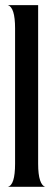

<svg xmlns="http://www.w3.org/2000/svg" viewBox="-20 -720 205 740"><path d="M127 -700.2V-88.9Q127 -47.4 134.5 -25.1Q142.1 -2.9 154.8 0H9.8Q38.1 -5.9 38.1 -88.9V-610.8Q38.1 -692.4 9.8 -700.2Z"/></svg>

Font: 003 KoZ KJR
Style: Regular
Weight: 400
Designer: Ko Z, Min Khaing
Foundry: Your Own Font Foundry
Version: Version 2.50;March 29, 2020;